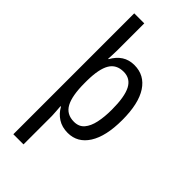

<svg xmlns="http://www.w3.org/2000/svg" viewBox="-307 -821 1123 1123"><g transform="rotate(45 254.0 -260.0)"><path d="M463 -269Q463 -135 417 -62.5Q371 10 290 10Q243 10 208.5 -12Q174 -34 154 -71H150Q151 -53 153 -31.5Q155 -10 155 5V240H71V-760H154V-542Q154 -523 153 -502.5Q152 -482 151 -464H154Q177 -505 209.5 -526Q242 -547 286 -547Q370 -547 416.5 -476Q463 -405 463 -269ZM377 -269Q377 -375 351 -425Q325 -475 269 -475Q209 -475 182 -429Q155 -383 154 -286V-266Q154 -162 181 -112Q208 -62 270 -62Q311 -62 334 -89Q357 -116 367 -162.5Q377 -209 377 -269Z"/></g></svg>

Font: Noto Sans Tamil Condensed
Style: Regular
Weight: 400
Width: 3
Designer: Jelle Bosma - Monotype Design Team
Foundry: Monotype Imaging Inc.
Version: Version 2.004; ttfautohint (v1.8.4.7-5d5b)